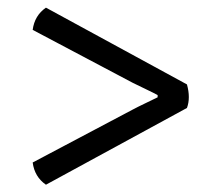

<svg xmlns="http://www.w3.org/2000/svg" viewBox="-20 -568 580 514"><path d="M103 -73.5Q72.5 -94.5 67.5 -133L335 -274.5Q348 -281.5 370 -292Q392 -302.5 402 -307.5V-313.5Q392 -319 370 -329.5Q348 -340 335 -346.5L67.5 -488Q72.5 -526.5 103 -547.5L480.5 -342Q490.5 -306 480.5 -279Z"/></svg>

Font: Signika-CLs Light
Style: CLs-Regular
Weight: 300
Version: Version 2.003;gftools[0.9.32]